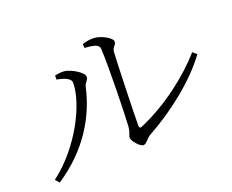

<svg xmlns="http://www.w3.org/2000/svg" viewBox="-106 -851 1213 1002"><g transform="rotate(-20 500.0 -350.0)"><path d="M547 -60C565 -60 576 -87 600 -100C740 -177 886 -291 973 -410L951 -429C862 -327 722 -218 570 -153C562 -150 556 -152 556 -165C556 -241 565 -527 568 -570C571 -599 590 -599 590 -620C590 -642 529 -674 491 -674C470 -674 454 -672 429 -664L431 -642C483 -639 510 -632 511 -608C517 -512 510 -239 506 -181C503 -141 492 -137 492 -120C492 -103 528 -60 547 -60ZM50 -48 69 -26C244 -141 334 -298 367 -448C372 -473 390 -477 390 -497C390 -524 323 -560 291 -564C271 -566 250 -562 237 -559V-537C259 -533 313 -522 313 -492C313 -377 211 -170 50 -48Z"/></g></svg>

Font: Source Han Serif CN Light
Style: Regular
Weight: 300
Designer: Ryoko NISHIZUKA 西塚涼子 (kana & ideographs); Frank Grießhammer (Latin, Greek & Cyrillic); Wenlong ZHANG 张文龙 (bopomofo); San
Foundry: Adobe
Version: Version 2.003;hotconv 1.1.1;makeotfexe 2.6.0